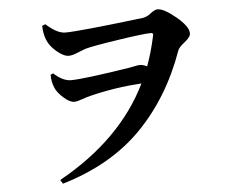

<svg xmlns="http://www.w3.org/2000/svg" viewBox="-54 -799 1109 919"><g transform="rotate(-5 500.0 -339.0)"><path d="M178.7 -705.1 194.3 -710.9Q247.1 -663.1 286.1 -663.1Q351.6 -663.1 659.2 -700.2Q679.7 -702.1 700.7 -718.8Q721.7 -735.4 735.4 -735.4Q765.6 -735.4 822.8 -688Q879.9 -640.6 879.9 -607.4Q879.9 -589.8 851.1 -567.4Q822.3 -544.9 817.4 -530.3Q740.2 -312.5 594.2 -163.1Q448.2 -13.7 211.9 56.6L200.2 38.1Q502 -129.9 627.9 -388.7Q501 -380.9 378.9 -350.6Q365.2 -347.7 339.4 -338.4Q313.5 -329.1 300.8 -329.1Q278.3 -329.1 249 -355.5Q219.7 -381.8 210 -406.2Q198.2 -433.6 198.2 -467.8L210.9 -473.6Q253.9 -433.6 293.9 -433.6Q354.5 -433.6 577.1 -468.8Q621.1 -477.5 626 -477.5Q642.6 -477.5 662.1 -467.8Q686.5 -533.2 703.1 -611.3Q707 -625 694.3 -625Q660.2 -625 537.1 -606.4Q414.1 -587.9 375 -577.1Q363.3 -573.2 336.4 -562Q309.6 -550.8 293.9 -550.8Q268.6 -550.8 235.8 -578.6Q203.1 -606.4 191.4 -636.7Q178.7 -668.9 178.7 -705.1Z"/></g></svg>

Font: GenYoMin TW TTF Bold
Style: Regular
Weight: 700
Version: Version 1.300